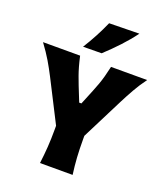

<svg xmlns="http://www.w3.org/2000/svg" viewBox="-190 -1227 1173 1356"><g transform="rotate(20 397.0 -549.5)"><path d="M272.9 0Q281.2 -64.9 285.4 -125.7Q289.6 -186.5 289.6 -263.2V-286.1L129.9 -599.6Q103 -651.9 74.5 -700.2Q45.9 -748.5 1 -809.6H279.8Q290 -764.2 299.1 -732.2Q308.1 -700.2 318.4 -671.6Q328.6 -643.1 342.3 -607.9L387.2 -495.6H403.8L448.7 -605.5Q463.4 -641.6 473.9 -670.9Q484.4 -700.2 493.2 -732.4Q502 -764.6 512.2 -809.6H783.7Q744.6 -756.8 714.6 -703.6Q684.6 -650.4 659.2 -600.1L501.5 -287.6V-263.2Q501.5 -186.5 505.4 -125.7Q509.3 -64.9 518.1 0ZM277.8 -876Q345.7 -984.4 394 -1094.7L620.1 -1098.6Q578.1 -1041.5 526.1 -985.8Q474.1 -930.2 417 -877.4Z"/></g></svg>

Font: Pinar-FD ExtraBold
Style: Regular
Weight: 800
Designer: Amin Abedi
Version: Version 3.000